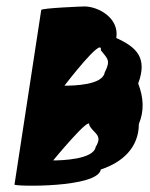

<svg xmlns="http://www.w3.org/2000/svg" viewBox="-20 -580 466 596"><path d="M25 -7C24 -1 284 4 293 -54C361 -76 411 -123 411 -195C428 -236 426 -276 409 -321C439 -401 403 -434 341 -462C351 -525 284 -560 242 -560C237 -560 109 -555 108 -549ZM145 -82C145 -82 262 -224 257 -192C269 -166 301 -162 277 -124C271 -85 171 -82 145 -82ZM180 -314C180 -314 300 -471 293 -424C313 -398 325 -394 305 -355C299 -316 209 -314 180 -314Z"/></svg>

Font: Ampere
Style: SCSuCndIta
Weight: 400
Version: Version 1